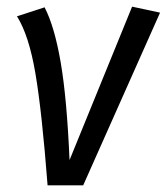

<svg xmlns="http://www.w3.org/2000/svg" viewBox="-20 -557 501 577"><path d="M189 -76 377 -537 461 -519 230 0H123Q106 -221 86.5 -336Q67 -451 31 -508L114 -535Q144 -477 162.5 -369Q181 -261 189 -76Z"/></svg>

Font: Fira Sans Condensed
Style: Italic
Weight: 400
Width: 3
Italic angle: -8°
Designer: bBox Type GmbH & Carrois Corporate GbR & Edenspiekermann AG
Foundry: bBox Type GmbH & Carrois Corporate GbR & Edenspiekermann AG
Version: Version 4.301